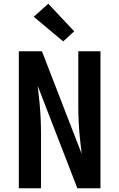

<svg xmlns="http://www.w3.org/2000/svg" viewBox="-20 -1010 640 1030"><path d="M81 0V-735H205L418 -185L408 -275Q404 -317 402 -358.5Q400 -400 400 -441V-735H519V0H395L182 -550L192 -460Q196 -418 198 -376.5Q200 -335 200 -294V0ZM319 -788 161 -920 239 -990 378 -842Z"/></svg>

Font: Zed Sans Extended
Style: Bold
Weight: 700
Width: 7
Designer: Belleve Invis
Foundry: Belleve Invis
Version: Version 1.0.0; ttfautohint (v1.8.4)